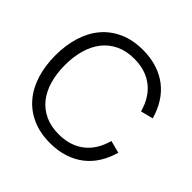

<svg xmlns="http://www.w3.org/2000/svg" viewBox="-189 -907 1093 1093"><g transform="rotate(45 358.0 -360.0)"><path d="M361.5 15Q281 15 219 -12.5Q157 -40 115 -89.5Q73 -139 51.5 -208Q30 -277 30 -360Q30 -443 51.5 -512Q73 -581 115 -630.5Q157 -680 219 -707.5Q281 -735 361.5 -735Q424 -735 475.5 -718.2Q527 -701.5 566.5 -670.8Q606 -640 633.2 -596.2Q660.5 -552.5 675.5 -498.5L600.5 -479Q589 -521.5 568.5 -555.8Q548 -590 518 -614.2Q488 -638.5 449 -651.5Q410 -664.5 361.5 -664.5Q299 -664.5 251.5 -642.2Q204 -620 172 -579.8Q140 -539.5 123.8 -483.5Q107.5 -427.5 107.5 -360Q107.5 -292.5 123.5 -236.5Q139.5 -180.5 171.2 -140.2Q203 -100 250.5 -77.8Q298 -55.5 361.5 -55.5Q410 -55.5 449 -68.5Q488 -81.5 518 -105.8Q548 -130 568.5 -164.2Q589 -198.5 600.5 -241L675.5 -221.5Q660.5 -167.5 633.2 -123.8Q606 -80 566.5 -49.2Q527 -18.5 475.5 -1.8Q424 15 361.5 15Z"/></g></svg>

Font: Vela Sans
Style: Regular
Weight: 400
Designer: Principal design: Mikhail Sharanda - project Manrope.
Design modification: Ravid Balaliev
Foundry: Mikhail Sharanda
Version: Version 1.001